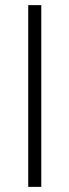

<svg xmlns="http://www.w3.org/2000/svg" viewBox="-20 -727 270 747"><path d="M140.6 0H89.8V-707H140.6Z"/></svg>

Font: Pretendard GOV ExtraLight
Style: Regular
Weight: 200
Designer: Base glyphs from Inter by Rasmus Andersson; Hangeul glyphs from Noto Sans CJK(Source Han Sans) by Jang Soo-young and Kan
Foundry: Kil Hyung-jin
Version: Version 1.309